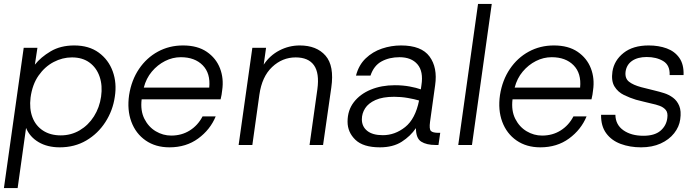

<svg xmlns="http://www.w3.org/2000/svg" viewBox="-20 -740 3557 980"><path d="M0 220 101 -496H171L158 -410Q188 -448 238.5 -478Q289 -508 359 -508Q434 -508 484 -471.5Q534 -435 555.5 -375.5Q577 -316 566 -246Q556 -176 518 -117Q480 -58 420.5 -23Q361 12 285 12Q222 12 177 -14.5Q132 -41 113 -87L70 220ZM290 -49Q343 -49 387 -75Q431 -101 459.5 -146Q488 -191 496 -247Q504 -303 488.5 -348.5Q473 -394 437 -420.5Q401 -447 347 -447Q299 -447 254 -423.5Q209 -400 177 -354.5Q145 -309 136 -242Q129 -185 145.5 -141.5Q162 -98 199.5 -73.5Q237 -49 290 -49Z M845 12Q774 12 723.5 -23Q673 -58 650.5 -118.5Q628 -179 639 -255Q651 -331 689.5 -388Q728 -445 786 -476.5Q844 -508 914 -508Q988 -508 1035.5 -475.5Q1083 -443 1103 -391Q1123 -339 1114 -279Q1113 -267 1111 -256.5Q1109 -246 1106 -233H703Q696 -175 717 -133.5Q738 -92 775 -70Q812 -48 854 -48Q907 -48 948.5 -74Q990 -100 1014 -146H1081Q1053 -78 991.5 -33Q930 12 845 12ZM903 -448Q861 -448 822.5 -428.5Q784 -409 755 -374.5Q726 -340 714 -293H1048Q1055 -366 1014.5 -407Q974 -448 903 -448Z M1560 0 1600 -285Q1611 -367 1582.5 -407Q1554 -447 1489 -447Q1421 -447 1369 -398Q1317 -349 1304 -257L1268 0H1198L1268 -496H1338L1326 -410Q1357 -457 1406 -482.5Q1455 -508 1510 -508Q1596 -508 1641.5 -456Q1687 -404 1671 -293L1629 0Z M1919 12Q1834 12 1794 -26.5Q1754 -65 1754 -119Q1754 -177 1786 -218.5Q1818 -260 1872.5 -282.5Q1927 -305 1995 -305Q2036 -305 2071 -298.5Q2106 -292 2128 -284L2131 -305Q2142 -375 2111 -411.5Q2080 -448 2019 -448Q1967 -448 1927.5 -426.5Q1888 -405 1871 -354H1797Q1811 -408 1846.5 -442Q1882 -476 1929.5 -492Q1977 -508 2027 -508Q2131 -508 2172.5 -451.5Q2214 -395 2201 -305L2175 -118Q2170 -81 2179.5 -71.5Q2189 -62 2219 -62H2227L2218 0H2203Q2157 0 2130 -17Q2103 -34 2103 -86Q2075 -45 2030.5 -16.5Q1986 12 1919 12ZM1827 -131Q1827 -94 1854.5 -72Q1882 -50 1934 -50Q1996 -50 2048 -91.5Q2100 -133 2119 -227Q2096 -234 2061.5 -240Q2027 -246 1992 -246Q1933 -246 1896.5 -229.5Q1860 -213 1843.5 -187Q1827 -161 1827 -131Z M2319 0 2420 -720H2490L2389 0Z M2738 12Q2667 12 2616.5 -23Q2566 -58 2543.5 -118.5Q2521 -179 2532 -255Q2544 -331 2582.5 -388Q2621 -445 2679 -476.5Q2737 -508 2807 -508Q2881 -508 2928.5 -475.5Q2976 -443 2996 -391Q3016 -339 3007 -279Q3006 -267 3004 -256.5Q3002 -246 2999 -233H2596Q2589 -175 2610 -133.5Q2631 -92 2668 -70Q2705 -48 2747 -48Q2800 -48 2841.5 -74Q2883 -100 2907 -146H2974Q2946 -78 2884.5 -33Q2823 12 2738 12ZM2796 -448Q2754 -448 2715.5 -428.5Q2677 -409 2648 -374.5Q2619 -340 2607 -293H2941Q2948 -366 2907.5 -407Q2867 -448 2796 -448Z M3252 12Q3195 12 3148 -5.5Q3101 -23 3074 -60Q3047 -97 3048 -154H3121Q3122 -103 3162 -75Q3202 -47 3264 -47Q3321 -47 3351 -72.5Q3381 -98 3386 -137Q3390 -165 3378 -179Q3366 -193 3346.5 -200Q3327 -207 3307 -211Q3285 -216 3265.5 -221Q3246 -226 3226 -231Q3196 -240 3165 -255Q3134 -270 3116.5 -298.5Q3099 -327 3106 -375Q3115 -432 3163 -470Q3211 -508 3291 -508Q3342 -508 3383 -493Q3424 -478 3447.5 -444.5Q3471 -411 3469 -357H3398Q3400 -407 3365.5 -428Q3331 -449 3281 -449Q3235 -449 3206.5 -429.5Q3178 -410 3173 -374Q3169 -340 3190.5 -323Q3212 -306 3253 -295Q3272 -290 3291 -285.5Q3310 -281 3325 -277Q3346 -272 3370 -264.5Q3394 -257 3415 -241.5Q3436 -226 3447 -199.5Q3458 -173 3452 -131Q3447 -93 3421 -60Q3395 -27 3352 -7.5Q3309 12 3252 12Z"/></svg>

Font: Host Grotesk Light
Style: Italic
Weight: 300
Italic angle: -8°
Designer: Doğukan Karapınar based on Poppins by Indian Type Foundry, Jonny Pinhorn
Foundry: Element Type
Version: Version 1.001; ttfautohint (v1.8.4.7-5d5b)